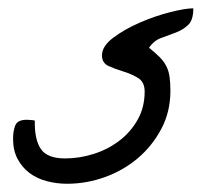

<svg xmlns="http://www.w3.org/2000/svg" viewBox="-20 -445 508 466"><path d="M11.7 -108.4Q11.7 -127 17.1 -140.6Q22.5 -154.3 44.9 -154.3Q46.9 -154.3 54.2 -153.8Q61.5 -153.3 64.5 -152.3Q63.5 -106.4 79.1 -83.5Q94.7 -60.5 137.7 -60.5Q172.9 -60.5 207 -71.3Q241.2 -82 269 -103Q296.9 -124 314 -154.3Q331.1 -184.6 331.1 -222.7Q331.1 -246.1 314.9 -255.9Q298.8 -265.6 279.3 -271.5Q259.8 -277.3 243.7 -284.7Q227.5 -292 227.5 -310.5Q227.5 -333 254.9 -353.5Q282.2 -374 319.3 -390.1Q356.4 -406.2 393.1 -415.5Q429.7 -424.8 449.2 -424.8Q449.2 -396.5 437 -384.8Q424.8 -373 407.2 -366.2Q389.6 -359.4 371.6 -353Q353.5 -346.7 341.8 -329.1Q357.4 -316.4 367.7 -306.2Q377.9 -295.9 383.8 -284.2Q389.6 -272.5 391.6 -258.3Q393.6 -244.1 393.6 -224.6Q393.6 -173.8 371.6 -132.3Q349.6 -90.8 314.5 -61Q279.3 -31.2 234.4 -15.1Q189.5 1 142.6 1Q117.2 1 93.3 -5.4Q69.3 -11.7 51.3 -25.4Q33.2 -39.1 22.5 -59.6Q11.7 -80.1 11.7 -108.4Z"/></svg>

Font: La Belle Aurore
Style: Regular
Weight: 400
Version: Version 1.001 2001